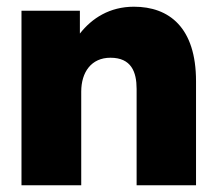

<svg xmlns="http://www.w3.org/2000/svg" viewBox="-20 -552 648 572"><path d="M387 -287V0H564V-310C564 -470 484 -532 379 -532C307 -532 254 -498 218 -452V-520H44V0H222V-279C222 -337 252 -380 309 -380C371 -380 387 -338 387 -287Z"/></svg>

Font: Aspekta 850
Style: Regular
Weight: 850
Designer: Ivo Dolenc
Version: Version 2.000